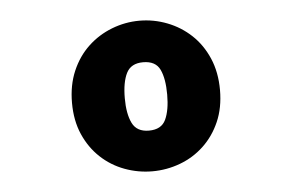

<svg xmlns="http://www.w3.org/2000/svg" viewBox="-36 -755 671 442"><g transform="rotate(-5 300.0 -534.0)"><path d="M300 -360Q267 -360 236 -371.5Q205 -383 181 -405.5Q157 -428 143 -460Q129 -492 129 -533Q129 -574 143 -606.5Q157 -639 181 -661.5Q205 -684 236 -696Q267 -708 300 -708Q333 -708 364 -696Q395 -684 419 -661.5Q443 -639 457 -606.5Q471 -574 471 -533Q471 -492 457 -460Q443 -428 419 -405.5Q395 -383 364 -371.5Q333 -360 300 -360ZM300 -454Q329 -454 339 -475.5Q349 -497 349 -533Q349 -570 339 -591Q329 -612 300 -612Q272 -612 261.5 -591Q251 -570 251 -533Q251 -497 261.5 -475.5Q272 -454 300 -454Z"/></g></svg>

Font: Source Code Pro Black
Style: Regular
Weight: 900
Monospace: yes
Designer: Paul D. Hunt, Teo Tuominen
Foundry: Adobe Systems Incorporated
Version: Version 2.030;PS 1.000;hotconv 16.6.51;makeotf.lib2.5.65220